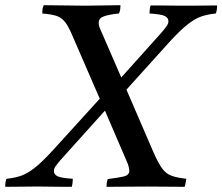

<svg xmlns="http://www.w3.org/2000/svg" viewBox="-88 -721 858 741"><path d="M323 0Q323 -7 324 -15Q325 -23 328 -30Q369 -35 390 -40Q411 -45 411 -62Q411 -68 408.5 -78Q406 -88 400 -101L317 -294L147 -105Q134 -90 127 -80Q120 -70 120 -61Q120 -48 133.5 -41Q147 -34 193 -31Q193 -24 192 -15.5Q191 -7 189 0Q179 0 158.5 0Q138 0 114.5 -0.5Q91 -1 71 -1Q51 -1 40 -1Q15 -1 -14 -0.5Q-43 0 -68 0Q-68 -8 -67 -16Q-66 -24 -63 -31Q-33 -34 -8.5 -42Q16 -50 45 -72.5Q74 -95 116 -141L297 -340L192 -582Q177 -618 163.5 -635.5Q150 -653 130.5 -659.5Q111 -666 75 -669Q75 -677 76 -685.5Q77 -694 81 -701Q116 -701 161.5 -700Q207 -699 243 -699Q276 -699 309 -700Q342 -701 377 -701Q377 -694 376 -685.5Q375 -677 371 -669Q333 -665 313 -658Q293 -651 293 -634Q293 -626 295 -619Q297 -612 304 -597L380 -422L535 -595Q548 -610 555 -620Q562 -630 562 -639Q562 -652 548.5 -659Q535 -666 489 -669Q489 -677 490 -685Q491 -693 493 -700Q504 -700 524 -700Q544 -700 567.5 -699.5Q591 -699 611.5 -699Q632 -699 642 -699Q667 -699 696 -699.5Q725 -700 750 -700Q750 -693 749 -685Q748 -677 745 -669Q715 -666 690.5 -658Q666 -650 637 -627.5Q608 -605 566 -559L400 -375L504 -134Q523 -91 538 -70.5Q553 -50 574.5 -42.5Q596 -35 631 -31Q630 -24 628.5 -15.5Q627 -7 625 0Q589 0 553.5 -0.5Q518 -1 481 -1Q441 -1 398 -0.5Q355 0 323 0Z"/></svg>

Font: Tiro Devanagari Marathi
Style: Italic
Weight: 400
Italic angle: -11°
Designer: Devanagari: John Hudson & Fiona Ross, assisted by Paul Hanslow. Latin: John Hudson with Paul Hanslow, assisted by Kaja S
Foundry: Tiro Typeworks Ltd.
Version: Version 1.52